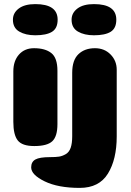

<svg xmlns="http://www.w3.org/2000/svg" viewBox="-20 -712 641 936"><path d="M43 -616Q43 -649 71.5 -670.5Q100 -692 152 -692Q261 -692 261 -616Q261 -574 233.5 -557Q206 -540 152 -540Q105 -540 74 -558Q43 -576 43 -616ZM260 -107Q260 -47 235 -23.5Q210 0 147 0Q88 0 66.5 -27.5Q45 -55 45 -118V-364Q45 -415 72.5 -446Q100 -477 146 -477Q200 -477 230 -453.5Q260 -430 260 -367ZM549 -372V-47Q549 65 506 134.5Q463 204 369 204Q263 204 197.5 172Q132 140 132 104Q132 77 152.5 65.5Q173 54 224 54Q252 54 268 51.5Q284 49 300.5 39.5Q317 30 324.5 8.5Q332 -13 332 -48V-357Q332 -419 362.5 -448Q393 -477 443 -477Q489 -477 519 -446.5Q549 -416 549 -372ZM329 -616Q329 -649 357.5 -670.5Q386 -692 438 -692Q547 -692 547 -616Q547 -574 519.5 -557Q492 -540 438 -540Q391 -540 360 -558Q329 -576 329 -616Z"/></svg>

Font: Coiny 2.0
Style: Regular
Weight: 400
Version: Version 1.001 July 11, 2018